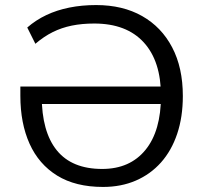

<svg xmlns="http://www.w3.org/2000/svg" viewBox="-20 -734 807 763"><path d="M389.4 8.9Q280.2 8.9 207.1 -36.2Q134.1 -81.4 97.5 -162.8Q60.9 -244.2 60.9 -353.2V-390.1H636.5V-320.6H123.4L145.8 -353Q145.8 -210.7 205.7 -136.6Q265.6 -62.6 386 -62.6Q496.3 -62.6 558 -138.2Q619.7 -213.7 619.7 -353Q619.7 -490.9 551.1 -565.7Q482.5 -640.5 354.5 -640.5Q305.7 -640.5 265.1 -632.2Q224.6 -623.9 189.3 -606.3Q154.1 -588.7 120.6 -560L88.3 -624.6Q122.2 -654.2 164.1 -674.1Q205.9 -693.9 255.6 -703.9Q305.2 -713.9 362 -713.9Q467.8 -713.9 544.8 -670.2Q621.9 -626.5 664.2 -545.7Q706.6 -465 706.6 -352.5Q706.6 -269 684.1 -202.2Q661.7 -135.5 619.9 -88.5Q578 -41.5 519.6 -16.3Q461.3 8.9 389.4 8.9Z"/></svg>

Font: Nunito Sans 12pt ExtraLight
Style: Regular
Weight: 200
Version: Version 3.101;gftools[0.9.27]